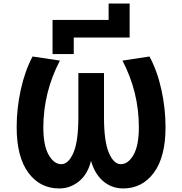

<svg xmlns="http://www.w3.org/2000/svg" viewBox="-20 -1065 1040 1097"><path d="M720.7 -850.6H401.4V-755.9H280.3V-951.2H600.6V-1044.9H720.7ZM500 -146.5Q483.4 -76.2 438.5 -35.2Q386.7 11.7 318.4 11.7Q208 11.7 141.6 -78.6Q75.2 -168.9 75.2 -337.9Q75.2 -445.3 98.6 -552.2Q122.1 -659.2 166 -742.2L322.3 -718.8Q228.5 -539.1 227.5 -337.9Q227.5 -234.4 257.8 -180.7Q288.1 -127 330.1 -127Q371.1 -127 399.4 -191.9Q427.7 -256.8 427.7 -394.5V-647.5H574.2V-394.5Q574.2 -256.8 602.1 -191.9Q629.9 -127 669.9 -127Q712.9 -127 743.2 -180.7Q773.4 -234.4 773.4 -337.9Q773.4 -539.1 679.7 -718.8L834 -742.2Q878.9 -659.2 902.3 -552.2Q925.8 -445.3 925.8 -337.9Q925.8 -168.9 859.4 -78.6Q793 11.7 683.6 11.7Q614.3 11.7 563.5 -35.2Q519.5 -76.2 500 -146.5Z"/></svg>

Font: Gen Shin Gothic Monospace Bold
Style: Bold
Weight: 700
Designer: [Source Han Sans]
Ryoko NISHIZUKA  (kana & ideographs); Paul D. Hunt (Latin, Greek & Cyrillic); Wenlong ZHANG  (bopomofo
Version: Version 1.002.20150607